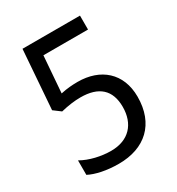

<svg xmlns="http://www.w3.org/2000/svg" viewBox="-174 -823 868 943"><g transform="rotate(-30 260.0 -351.0)"><path d="M224 12C373 12 468 -74 468 -228C468 -362 378 -438 249 -438C222 -438 189 -436 153 -428L169 -635H422V-714H96L71 -380L111 -350C152 -360 189 -365 223 -365C326 -365 380 -317 380 -221C380 -125 324 -62 223 -62C168 -62 105 -76 58 -103V-21C96 -1 156 12 224 12Z"/></g></svg>

Font: Noto Sans Malayalam SemiCondensed
Style: Regular
Weight: 400
Width: 4
Designer: Jelle Bosma - Monotype Design Team
Foundry: Monotype Imaging Inc.
Version: Version 2.104